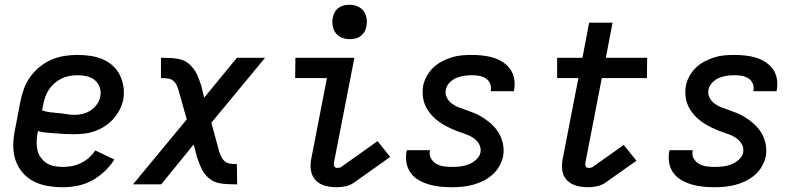

<svg xmlns="http://www.w3.org/2000/svg" viewBox="-20 -772 3340 804"><path d="M243 12Q210 12 178.5 6.5Q147 1 120 -13Q93 -27 73.5 -50.5Q54 -74 44.5 -103Q35 -132 35.5 -164.5Q36 -197 43 -230L66 -350Q71 -376 81 -402.5Q91 -429 108 -452Q125 -475 148 -493.5Q171 -512 197.5 -523Q224 -534 251 -538Q278 -542 304 -542Q332 -542 359 -538Q386 -534 409.5 -524Q433 -514 452 -497Q471 -480 482 -457.5Q493 -435 497 -408Q501 -381 496 -354Q491 -332 480.5 -311.5Q470 -291 454 -273.5Q438 -256 418 -243Q398 -230 376.5 -222.5Q355 -215 333 -212.5Q311 -210 289 -210Q270 -210 251 -211Q232 -212 213.5 -213.5Q195 -215 176 -216.5Q157 -218 139 -223L137 -214Q134 -195 133.5 -177Q133 -159 137 -142.5Q141 -126 151 -112Q161 -98 175 -89Q189 -80 207 -76.5Q225 -73 243 -73Q262 -73 281 -76.5Q300 -80 318.5 -89Q337 -98 352.5 -111.5Q368 -125 379 -142L459 -104Q442 -77 417.5 -54Q393 -31 364 -15.5Q335 0 304 6Q273 12 243 12ZM293 -291Q310 -291 327.5 -295.5Q345 -300 360 -310Q375 -320 386 -335.5Q397 -351 400 -368Q404 -388 397.5 -406.5Q391 -425 377 -436.5Q363 -448 344 -452.5Q325 -457 305 -457Q289 -457 271.5 -454Q254 -451 238.5 -443.5Q223 -436 209 -424Q195 -412 185 -397Q175 -382 169.5 -366Q164 -350 161 -334L156 -310Q172 -304 189 -302Q206 -300 224 -298.5Q242 -297 259 -294Q276 -291 293 -291Z M969 0Q950 0 930 -1Q910 -2 892 -6.5Q874 -11 859.5 -22Q845 -33 834.5 -48Q824 -63 817.5 -80Q811 -97 805 -114L791 -167L655 0H537L762 -272L728 -393Q725 -405 719.5 -416Q714 -427 704.5 -434.5Q695 -442 681.5 -443.5Q668 -445 655 -445H654V-530H658Q677 -530 696.5 -529Q716 -528 734.5 -523.5Q753 -519 767 -508Q781 -497 792 -482Q803 -467 809.5 -450Q816 -433 822 -416L835 -363L972 -530H1090L865 -258L898 -137Q902 -125 907.5 -114Q913 -103 922.5 -95.5Q932 -88 945 -86.5Q958 -85 971 -85H972L973 0Z M1390 12Q1365 12 1342 6Q1319 0 1303 -16Q1287 -32 1282.5 -56Q1278 -80 1283 -105L1349 -445H1216L1217 -530H1464L1378 -89Q1377 -82 1380 -75.5Q1383 -69 1391 -69Q1395 -69 1400 -69.5Q1405 -70 1409 -73L1561 -181L1614 -115L1462 -7Q1446 4 1427 8Q1408 12 1390 12ZM1444 -608Q1427 -608 1411 -614.5Q1395 -621 1385.5 -634Q1376 -647 1373 -664.5Q1370 -682 1374 -700Q1376 -711 1382.5 -722Q1389 -733 1399 -740Q1409 -747 1420.5 -749.5Q1432 -752 1444 -752Q1461 -752 1477 -745.5Q1493 -739 1502.5 -726Q1512 -713 1515 -695.5Q1518 -678 1514 -660Q1512 -649 1505.5 -638Q1499 -627 1489 -620Q1479 -613 1467.5 -610.5Q1456 -608 1444 -608Z M1872 12Q1847 12 1823 9.5Q1799 7 1776.5 0.5Q1754 -6 1734 -17.5Q1714 -29 1700.5 -47Q1687 -65 1682.5 -88.5Q1678 -112 1682 -136L1684 -143H1781L1780 -140Q1777 -123 1785 -108.5Q1793 -94 1807 -86Q1821 -78 1838 -75.5Q1855 -73 1872 -73Q1890 -73 1907.5 -75Q1925 -77 1942 -83.5Q1959 -90 1974 -103.5Q1989 -117 1992 -134Q1995 -152 1987 -167Q1979 -182 1965.5 -192Q1952 -202 1936 -208Q1920 -214 1904 -219.5Q1888 -225 1872.5 -232Q1857 -239 1842.5 -247Q1828 -255 1814.5 -265Q1801 -275 1790 -287Q1779 -299 1770 -313Q1761 -327 1756 -343Q1751 -359 1750 -377Q1749 -395 1752 -413Q1756 -433 1767 -453Q1778 -473 1794 -488.5Q1810 -504 1830 -514.5Q1850 -525 1870.5 -531.5Q1891 -538 1912 -540Q1933 -542 1954 -542Q1978 -542 2001 -539.5Q2024 -537 2045.5 -530.5Q2067 -524 2085.5 -512Q2104 -500 2116.5 -482.5Q2129 -465 2133 -442.5Q2137 -420 2133 -397L2132 -390H2035V-393Q2038 -409 2032 -422.5Q2026 -436 2013.5 -444Q2001 -452 1986 -454.5Q1971 -457 1955 -457Q1939 -457 1922.5 -454.5Q1906 -452 1890.5 -445.5Q1875 -439 1862.5 -426Q1850 -413 1847 -397Q1843 -379 1851 -363.5Q1859 -348 1872.5 -338Q1886 -328 1902 -322Q1918 -316 1934 -310.5Q1950 -305 1966 -298.5Q1982 -292 1996 -283.5Q2010 -275 2023 -265Q2036 -255 2047.5 -243Q2059 -231 2067.5 -217Q2076 -203 2081.5 -187Q2087 -171 2088.5 -153.5Q2090 -136 2087 -118Q2082 -96 2070.5 -75.5Q2059 -55 2041 -39.5Q2023 -24 2002.5 -14Q1982 -4 1959.5 2Q1937 8 1915 10Q1893 12 1872 12Z M2443 12Q2418 12 2395 6Q2372 0 2355.5 -16Q2339 -32 2335 -56Q2331 -80 2336 -105L2402 -445H2313V-530H2419L2447 -677H2545L2517 -530H2690L2689 -445H2500L2431 -89Q2430 -82 2433 -75.5Q2436 -69 2443 -69Q2448 -69 2452.5 -69.5Q2457 -70 2462 -73L2592 -165L2645 -99L2515 -7Q2499 4 2480 8Q2461 12 2443 12Z M2972 12Q2947 12 2923 9.5Q2899 7 2876.5 0.5Q2854 -6 2834 -17.5Q2814 -29 2800.5 -47Q2787 -65 2782.5 -88.5Q2778 -112 2782 -136L2784 -143H2881L2880 -140Q2877 -123 2885 -108.5Q2893 -94 2907 -86Q2921 -78 2938 -75.5Q2955 -73 2972 -73Q2990 -73 3007.5 -75Q3025 -77 3042 -83.5Q3059 -90 3074 -103.5Q3089 -117 3092 -134Q3095 -152 3087 -167Q3079 -182 3065.5 -192Q3052 -202 3036 -208Q3020 -214 3004 -219.5Q2988 -225 2972.5 -232Q2957 -239 2942.5 -247Q2928 -255 2914.5 -265Q2901 -275 2890 -287Q2879 -299 2870 -313Q2861 -327 2856 -343Q2851 -359 2850 -377Q2849 -395 2852 -413Q2856 -433 2867 -453Q2878 -473 2894 -488.5Q2910 -504 2930 -514.5Q2950 -525 2970.5 -531.5Q2991 -538 3012 -540Q3033 -542 3054 -542Q3078 -542 3101 -539.5Q3124 -537 3145.5 -530.5Q3167 -524 3185.5 -512Q3204 -500 3216.5 -482.5Q3229 -465 3233 -442.5Q3237 -420 3233 -397L3232 -390H3135V-393Q3138 -409 3132 -422.5Q3126 -436 3113.5 -444Q3101 -452 3086 -454.5Q3071 -457 3055 -457Q3039 -457 3022.5 -454.5Q3006 -452 2990.5 -445.5Q2975 -439 2962.5 -426Q2950 -413 2947 -397Q2943 -379 2951 -363.5Q2959 -348 2972.5 -338Q2986 -328 3002 -322Q3018 -316 3034 -310.5Q3050 -305 3066 -298.5Q3082 -292 3096 -283.5Q3110 -275 3123 -265Q3136 -255 3147.5 -243Q3159 -231 3167.5 -217Q3176 -203 3181.5 -187Q3187 -171 3188.5 -153.5Q3190 -136 3187 -118Q3182 -96 3170.5 -75.5Q3159 -55 3141 -39.5Q3123 -24 3102.5 -14Q3082 -4 3059.5 2Q3037 8 3015 10Q2993 12 2972 12Z"/></svg>

Font: Lode Dark
Style: Bold Italic
Weight: 700
Italic angle: -11°
Monospace: yes
Designer: Belleve Invis
Foundry: Belleve Invis
Version: Version 29.2.0; ttfautohint (v1.8.3)